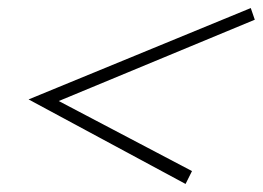

<svg xmlns="http://www.w3.org/2000/svg" viewBox="-20 -602 653 477"><path d="M613 -553 126 -351 457 -177 441 -145 51 -355 603 -582Z"/></svg>

Font: Playfair Display
Style: Italic
Weight: 400
Italic angle: -14°
Designer: Claus Eggers Sørensen
Foundry: Claus Eggers Sørensen
Version: Version 1.200; ttfautohint (v1.6)